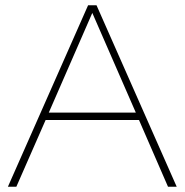

<svg xmlns="http://www.w3.org/2000/svg" viewBox="-20 -708 700 728"><path d="M330 -659 165 -281H495ZM42 0H10L314 -688H346L650 0H617L507 -253H153Z"/></svg>

Font: Roundo ExtraLight
Style: Regular
Weight: 250
Designer: Namrata Goyal (Gurmukhi), Shiva Nallaperumal (Latin)
Foundry: Indian Type Foundry
Version: Version 1.000;PS 1.0;hotconv 1.0.88;makeotf.lib2.5.647800